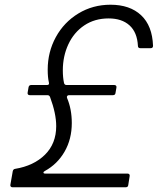

<svg xmlns="http://www.w3.org/2000/svg" viewBox="-20 -793 680 813"><path d="M33 0Q28 0 25.5 -3Q23 -6 24 -11L34 -68Q36 -77 44 -78Q123 -91 170.5 -138Q218 -185 218 -259Q218 -312 192 -382Q189 -390 181 -390H106Q101 -390 98.5 -393Q96 -396 97 -401L101 -424Q103 -433 112 -433H179Q190 -433 187 -444Q182 -465 182 -498Q182 -573 216.5 -636Q251 -699 312 -736Q373 -773 448 -773Q530 -773 577.5 -728.5Q625 -684 628 -599Q628 -589 618 -589H574Q564 -589 564 -599Q561 -656 528.5 -685.5Q496 -715 440 -715Q381 -715 337 -685.5Q293 -656 269.5 -605.5Q246 -555 246 -495Q246 -465 251 -442Q253 -433 262 -433H464Q469 -433 471.5 -430Q474 -427 473 -422L469 -399Q468 -390 458 -390H272Q267 -390 264.5 -386.5Q262 -383 264 -378Q284 -331 284 -272Q284 -204 253.5 -151Q223 -98 170 -69Q164 -66 164 -62Q164 -58 172 -58H520Q525 -58 527.5 -55Q530 -52 529 -47L523 -9Q522 0 512 0Z"/></svg>

Font: Open Sauce Two Light Italic
Style: Regular
Weight: 300
Italic angle: -10°
Designer: Alfredo Marco Pradil
Foundry: Creative Sauce Fz LLC
Version: Version 1.477